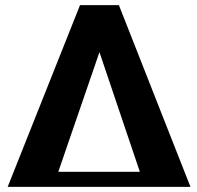

<svg xmlns="http://www.w3.org/2000/svg" viewBox="-20 -731 770 751"><path d="M10 0H725L445 -711H293ZM208 -59 369 -527 527 -59Z"/></svg>

Font: Aerodynamic
Style: Regular
Weight: 500
Designer: Google
Version: Version 2.000980; 2014